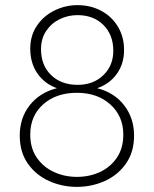

<svg xmlns="http://www.w3.org/2000/svg" viewBox="-20 -723 600 749"><path d="M57 -194Q57 -263 96 -312.5Q135 -362 202 -379Q154 -396 126 -436.5Q98 -477 98 -533Q98 -585 124.5 -623.5Q151 -662 193.5 -682.5Q236 -703 282 -703Q333 -703 374.5 -681Q416 -659 440 -619Q464 -579 464 -528Q464 -474 435.5 -434.5Q407 -395 359 -379Q426 -362 464.5 -312Q503 -262 503 -194Q503 -130 471.5 -85Q440 -40 389 -17Q338 6 280 6Q222 6 171 -17Q120 -40 88.5 -85Q57 -130 57 -194ZM461 -198Q461 -270 410.5 -315.5Q360 -361 280 -361Q199 -361 148.5 -316Q98 -271 98 -198Q98 -145 123.5 -108Q149 -71 190.5 -52Q232 -33 280 -33Q329 -33 370 -52Q411 -71 436 -108Q461 -145 461 -198ZM422 -525Q422 -587 383.5 -625.5Q345 -664 282 -664Q245 -664 212.5 -648Q180 -632 160 -602Q140 -572 140 -531Q140 -468 179.5 -430Q219 -392 283 -392Q344 -392 383 -429.5Q422 -467 422 -525Z"/></svg>

Font: Hanken Grotesk ExtraLight
Style: Regular
Weight: 200
Designer: Alfredo Marco Pradil
Foundry: Hanken Design Co.
Version: Version 3.014